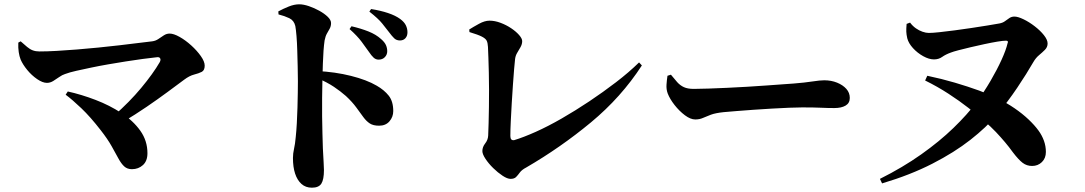

<svg xmlns="http://www.w3.org/2000/svg" viewBox="-20 -817 5040 892"><path d="M511 -281Q546 -312 577.5 -344Q609 -376 636 -408.5Q663 -441 685 -471.5Q707 -502 722 -528Q728 -539 724 -546Q720 -553 708 -551Q679 -548 642 -543Q605 -538 564 -531.5Q523 -525 482.5 -518Q442 -511 404 -503Q366 -495 334.5 -488Q303 -481 282 -473Q269 -469 255 -459Q241 -449 227 -440.5Q213 -432 198 -432Q178 -432 152.5 -449.5Q127 -467 106.5 -492Q86 -517 76 -540Q70 -555 67 -575Q64 -595 65 -619L76 -625Q93 -610 106 -599Q119 -588 132.5 -583Q146 -578 163 -578Q198 -578 242.5 -580.5Q287 -583 336.5 -587Q386 -591 436.5 -596Q487 -601 534 -606.5Q581 -612 620.5 -617Q660 -622 687 -625Q703 -627 716 -636Q729 -645 741.5 -653Q754 -661 768 -661Q787 -661 814.5 -645.5Q842 -630 868.5 -606Q895 -582 913 -556.5Q931 -531 931 -512Q931 -490 917 -483Q903 -476 881.5 -470.5Q860 -465 836 -447Q801 -421 757 -388.5Q713 -356 661 -320.5Q609 -285 549 -249ZM593 -31Q571 -31 557 -44Q543 -57 530 -81Q517 -105 498.5 -138Q480 -171 448 -212Q400 -274 358 -314Q316 -354 285 -377L295 -392Q358 -378 423.5 -353Q489 -328 544 -292Q599 -256 632 -209.5Q665 -163 665 -105Q665 -69 644 -50Q623 -31 593 -31Z M1739 -540Q1726 -540 1716 -549Q1706 -558 1694 -576Q1680 -596 1660 -623Q1640 -650 1604 -682L1613 -695Q1656 -685 1691.5 -671Q1727 -657 1751 -635Q1767 -621 1773 -607.5Q1779 -594 1779 -579Q1779 -563 1768 -551.5Q1757 -540 1739 -540ZM1429 55Q1400 55 1380.5 37.5Q1361 20 1351 -10.5Q1341 -41 1341 -83Q1341 -104 1346 -125.5Q1351 -147 1354 -181Q1357 -209 1359 -245Q1361 -281 1362 -317.5Q1363 -354 1363.5 -386Q1364 -418 1364 -439Q1364 -471 1363 -508.5Q1362 -546 1361 -582.5Q1360 -619 1357.5 -649.5Q1355 -680 1352 -696Q1346 -722 1324 -732.5Q1302 -743 1274 -750L1273 -764Q1295 -776 1321 -786.5Q1347 -797 1370 -797Q1390 -797 1415 -788.5Q1440 -780 1463.5 -767Q1487 -754 1502.5 -739Q1518 -724 1518 -710Q1518 -695 1511.5 -683.5Q1505 -672 1498.5 -660.5Q1492 -649 1488 -629Q1485 -608 1483 -581Q1481 -554 1480 -521.5Q1479 -489 1478 -453Q1477 -407 1476.5 -362.5Q1476 -318 1476.5 -276Q1477 -234 1478 -197Q1479 -160 1480 -128Q1482 -89 1483.5 -63Q1485 -37 1485 -27Q1485 17 1473 36Q1461 55 1429 55ZM1741 -233Q1714 -233 1698 -243.5Q1682 -254 1668 -273Q1654 -292 1635.5 -317.5Q1617 -343 1587 -371Q1562 -393 1531.5 -413.5Q1501 -434 1453 -455V-487Q1537 -483 1610.5 -464.5Q1684 -446 1730 -419Q1765 -399 1786 -372.5Q1807 -346 1807 -301Q1807 -274 1789.5 -253.5Q1772 -233 1741 -233ZM1838 -629Q1822 -629 1811.5 -639Q1801 -649 1787 -668Q1774 -685 1755.5 -708Q1737 -731 1696 -763L1704 -775Q1748 -768 1782.5 -756.5Q1817 -745 1839 -729Q1858 -715 1865.5 -699.5Q1873 -684 1873 -667Q1873 -650 1863.5 -639.5Q1854 -629 1838 -629Z M2352 14Q2337 14 2315 -0.5Q2293 -15 2271.5 -36Q2250 -57 2235.5 -79Q2221 -101 2221 -115Q2221 -134 2234 -150.5Q2247 -167 2248 -187Q2249 -211 2250 -245Q2251 -279 2251.5 -319Q2252 -359 2252 -400.5Q2252 -442 2251 -480Q2250 -518 2249 -549Q2248 -580 2247 -599Q2246 -618 2241 -628Q2236 -638 2218.5 -647Q2201 -656 2161 -668L2160 -680Q2179 -692 2205.5 -706.5Q2232 -721 2254 -721Q2279 -721 2305.5 -711Q2332 -701 2354.5 -686Q2377 -671 2391.5 -654.5Q2406 -638 2406 -626Q2406 -612 2398.5 -598.5Q2391 -585 2383 -572Q2375 -559 2373 -543Q2371 -528 2368.5 -496Q2366 -464 2363 -423Q2360 -382 2357.5 -338Q2355 -294 2353 -254Q2351 -214 2351 -185Q2351 -163 2369 -166Q2412 -179 2469 -204.5Q2526 -230 2589.5 -266.5Q2653 -303 2717.5 -346Q2782 -389 2842 -435Q2902 -481 2949 -527L2962 -513Q2866 -365 2725.5 -248.5Q2585 -132 2425 -39Q2404 -28 2395 -15.5Q2386 -3 2377.5 5.5Q2369 14 2352 14Z M3210 -262Q3188 -262 3162 -281.5Q3136 -301 3114 -329Q3092 -357 3082 -383Q3075 -402 3076.5 -424Q3078 -446 3081 -465L3097 -470Q3113 -450 3126.5 -435Q3140 -420 3157.5 -412Q3175 -404 3203 -404Q3231 -404 3271.5 -405.5Q3312 -407 3358.5 -409Q3405 -411 3452.5 -414Q3500 -417 3543 -420Q3586 -423 3619 -425.5Q3652 -428 3668 -429Q3718 -433 3754 -438.5Q3790 -444 3809 -444Q3842 -444 3869 -433Q3896 -422 3912 -404Q3928 -386 3928 -362Q3928 -338 3908.5 -326.5Q3889 -315 3856 -315Q3826 -315 3794 -316.5Q3762 -318 3707 -318Q3683 -318 3646.5 -316.5Q3610 -315 3566.5 -312.5Q3523 -310 3480.5 -307Q3438 -304 3401.5 -301Q3365 -298 3342 -296Q3304 -292 3282.5 -284Q3261 -276 3245.5 -269Q3230 -262 3210 -262Z M4068 14Q4174 -39 4259.5 -99.5Q4345 -160 4409.5 -222.5Q4474 -285 4516 -341Q4552 -390 4582 -441.5Q4612 -493 4633 -539Q4654 -585 4661 -616Q4664 -622 4662 -625Q4660 -628 4654 -628Q4640 -628 4613 -623.5Q4586 -619 4553.5 -612Q4521 -605 4489 -597.5Q4457 -590 4432.5 -583.5Q4408 -577 4398 -573Q4373 -564 4357 -552.5Q4341 -541 4319 -541Q4296 -541 4269 -556Q4242 -571 4221.5 -593.5Q4201 -616 4195 -639Q4191 -657 4190.5 -670Q4190 -683 4192 -706L4208 -712Q4220 -696 4235 -685.5Q4250 -675 4266 -669.5Q4282 -664 4295 -664Q4313 -664 4345 -667.5Q4377 -671 4415.5 -676Q4454 -681 4493.5 -687Q4533 -693 4567 -698.5Q4601 -704 4623 -708Q4639 -711 4649.5 -719Q4660 -727 4670 -733.5Q4680 -740 4693 -740Q4709 -740 4735 -727.5Q4761 -715 4787 -695Q4813 -675 4830 -653.5Q4847 -632 4847 -615Q4847 -598 4834.5 -585.5Q4822 -573 4807 -560.5Q4792 -548 4781 -529Q4750 -475 4706 -409.5Q4662 -344 4610 -282Q4563 -226 4488.5 -167.5Q4414 -109 4311.5 -56.5Q4209 -4 4078 35ZM4775 -46Q4750 -46 4731 -60.5Q4712 -75 4686 -109Q4668 -134 4649 -156.5Q4630 -179 4607 -203.5Q4584 -228 4550 -257Q4521 -283 4479.5 -315.5Q4438 -348 4386.5 -381.5Q4335 -415 4278 -443L4288 -465Q4355 -451 4416 -433Q4477 -415 4528 -396.5Q4579 -378 4614 -360Q4657 -339 4693.5 -314Q4730 -289 4758.5 -262Q4787 -235 4805 -210Q4821 -188 4830 -163Q4839 -138 4839 -111Q4839 -82 4820.5 -64Q4802 -46 4775 -46Z"/></svg>

Font: Noto Serif JP ExtraBold
Style: Regular
Weight: 800
Designer: Ryoko NISHIZUKA 西塚涼子 (kana & ideographs); Frank Grießhammer (Latin, Greek & Cyrillic); Wenlong ZHANG 张文龙 (bopomofo); San
Foundry: Adobe
Version: Version 2.003-H1;hotconv 1.1.1;makeotfexe 2.6.0